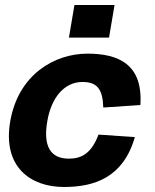

<svg xmlns="http://www.w3.org/2000/svg" viewBox="-20 -730 617 766"><path d="M235 16C357 16 472 -22 518 -183L373 -193C345 -118 305 -97 255 -97C181 -97 151 -147 169 -248C185 -341 237 -403 309 -403C367 -403 390 -375 392 -301L540 -311C551 -474 452 -516 329 -516C196 -516 53 -431 21 -247C-11 -64 102 16 235 16ZM255 -580H415L437 -710H277Z"/></svg>

Font: Uncut Sans
Style: Bold Italic
Weight: 700
Italic angle: -10°
Designer: Kasper Nordkvist
Foundry: Uncut Type
Version: Version 1.111;FEAKit 1.0